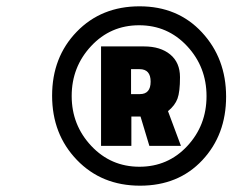

<svg xmlns="http://www.w3.org/2000/svg" viewBox="-20 -738 736 608"><path d="M423.5 -150Q302 -150 223.5 -231.5Q145 -313 145 -435Q145 -557 223 -637.5Q301 -718 422 -718Q543 -718 619.5 -635.5Q696 -553 696 -432Q696 -311 620.5 -230.5Q545 -150 423.5 -150ZM268.5 -592Q207 -526 207 -434Q207 -342 269 -276Q331 -210 421.5 -210Q512 -210 573 -275.5Q634 -341 634 -433.5Q634 -526 572.5 -592Q511 -658 420.5 -658Q330 -658 268.5 -592ZM396 -369V-276H300V-591H436Q488 -591 519 -565.5Q550 -540 550 -493.5Q550 -447 542 -425.5Q534 -404 512 -386L553 -276H453L425 -369ZM395 -519V-440H423Q457 -440 457 -479.5Q457 -519 422 -519Z"/></svg>

Font: Titillium Web
Style: Bold Italic
Weight: 700
Italic angle: -13°
Version: Version 1.002;PS 57.000;hotconv 1.0.70;makeotf.lib2.5.55311